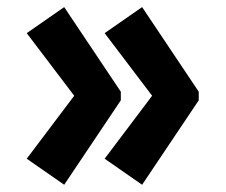

<svg xmlns="http://www.w3.org/2000/svg" viewBox="-20 -633 626 533"><path d="M158.2 -120.1 54.2 -192.4 186 -367.2 54.2 -541 158.2 -613.3 315.4 -378.4V-354.5ZM374.5 -120.1 270.5 -192.4 402.3 -367.2 270.5 -541 374.5 -613.3 531.7 -378.4V-354.5Z"/></svg>

Font: Consola Mono
Style: Bold
Weight: 700
Monospace: yes
Designer: Wojciech Kalinowski "wmk69" (wmk69@o2.pl)
Foundry: Wojciech Kalinowski "wmk69" (wmk69@o2.pl)
Version: Version 2.1.0